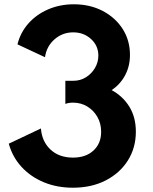

<svg xmlns="http://www.w3.org/2000/svg" viewBox="-20 -860 714 896"><path d="M320 16Q407 16 473.2 -18Q539.5 -52 576.8 -111.2Q614 -170.5 614 -245.5Q614 -312.5 583.8 -361.8Q553.5 -411 501 -439.5Q541.5 -466.5 564 -509Q586.5 -551.5 586.5 -603.5Q586.5 -671.5 552.5 -724.8Q518.5 -778 459.2 -809Q400 -840 324.5 -840Q260 -840 205.2 -816.5Q150.5 -793 113 -751Q75.5 -709 61.5 -653L190 -593Q197 -643.5 234.2 -676.2Q271.5 -709 321.5 -709Q371 -709 405 -677.8Q439 -646.5 439 -600.5Q439 -569.5 423.2 -542.8Q407.5 -516 381.2 -499.5Q355 -483 322.5 -483H285V-375Q300 -381 321 -381Q357.5 -381 387 -363.2Q416.5 -345.5 434.2 -314.8Q452 -284 452 -245Q452 -190.5 416.2 -157.5Q380.5 -124.5 320.5 -124.5Q255.5 -124.5 215.5 -162.2Q175.5 -200 171 -260.5L21 -189.5Q38 -127.5 80.5 -81.2Q123 -35 184.5 -9.5Q246 16 320 16Z"/></svg>

Font: Spartan
Style: Bold
Weight: 700
Designer: Matt Bailey, Mirko Velimirovic
Foundry: Matt Bailey
Version: Version 1.003; ttfautohint (v1.8.3)